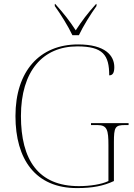

<svg xmlns="http://www.w3.org/2000/svg" viewBox="-20 -951 684 981"><path d="M350 -771H383C404 -816 444 -880 473 -920V-931H471C426 -881 399 -845 367 -796C335 -845 307 -881 262 -931H260V-920C289 -880 329 -816 350 -771ZM373 10C453 10 509 -1 562 -26V-224C562 -301 568 -312 618 -312H637V-322H445V-312H478C528 -312 534 -286 534 -209V-26C499 -9 439 0 383 0C175 0 87 -135 87 -358C87 -588 199 -714 375 -714C507 -714 538 -669 538 -566C556 -566 564 -579 564 -608C564 -667 518 -724 379 -724C183 -724 59 -588 59 -358C59 -137 161 10 373 10Z"/></svg>

Font: Noto Serif Display Thin
Style: Regular
Weight: 100
Designer: Monotype Design Team
Foundry: Monotype Imaging Inc.
Version: Version 2.009